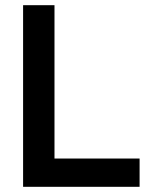

<svg xmlns="http://www.w3.org/2000/svg" viewBox="-20 -720 583 740"><path d="M69 0V-700H190V-109H518V0Z"/></svg>

Font: Space Grotesk SemiBold
Style: Regular
Weight: 600
Designer: Florian Karsten
Foundry: Florian Karsten
Version: Version 2.000